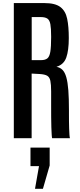

<svg xmlns="http://www.w3.org/2000/svg" viewBox="-20 -879 509 1221"><path d="M67.9 0V-859.4H263.2Q331.1 -859.4 364 -834.2Q397 -809.1 407.2 -759.5Q417.5 -710 417.5 -636.7Q417.5 -558.6 401.6 -513.4Q385.7 -468.3 338.9 -454.1Q361.8 -450.2 377.2 -434.8Q392.6 -419.4 401.6 -387.9Q410.6 -356.4 414.6 -304.9Q418.5 -253.4 418.5 -176.8Q418.5 -169.9 418.5 -151.4Q418.5 -132.8 418.7 -109.4Q418.9 -85.9 419.7 -62.7Q420.4 -39.6 421.6 -22.5Q422.9 -5.4 424.8 0H311.5Q310.1 -3.4 308.8 -21.7Q307.6 -40 306.6 -69.3Q305.7 -98.6 305.4 -135.5Q305.2 -172.4 305.2 -213.6Q305.2 -254.9 305.2 -297.4Q305.2 -341.8 300.3 -365Q295.4 -388.2 280.3 -397.2Q265.1 -406.2 233.9 -408.2L181.2 -411.1V0ZM181.6 -496.6H240.7Q267.1 -496.6 281 -507.6Q294.9 -518.6 300 -549.8Q305.2 -581.1 305.2 -642.1V-647.5Q305.2 -698.7 300.3 -725.1Q295.4 -751.5 281 -761Q266.6 -770.5 237.3 -770.5H181.6ZM202.6 321.8 228 177.7H173.8V59.6H295.9V173.3L252.9 321.8Z"/></svg>

Font: Antonio SemiBold
Style: Regular
Weight: 600
Designer: Vernon Adams
Foundry: Vernon Adams
Version: Version 1.002